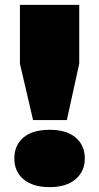

<svg xmlns="http://www.w3.org/2000/svg" viewBox="-20 -760 408 790"><path d="M116 -266 62 -498V-740H306V-498L255 -266ZM184 10Q116 10 77.5 -21.8Q39 -53.5 39 -108Q39 -163 76.8 -194.5Q114.5 -226 184 -226Q254 -226 291.5 -193.8Q329 -161.5 329 -108Q329 -55 290.8 -22.5Q252.5 10 184 10Z"/></svg>

Font: Encode Sans Exp Black
Style: Regular
Weight: 900
Width: 7
Designer: Multiple Designers
Foundry: Impallari Type
Version: Version 3.002; ttfautohint (v1.8.3) -l 8 -r 50 -G 200 -x 14 